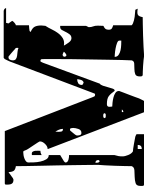

<svg xmlns="http://www.w3.org/2000/svg" viewBox="100 -893 800 1040"><g transform="rotate(-90 500.0 -373.0)"><path d="M896 -740Q896 -738 894.5 -733Q893 -728 893 -727Q894 -725 900.5 -716.5Q907 -708 907 -707Q906 -703 897 -695Q888 -687 883 -687V-616Q880 -616 868.5 -615Q857 -614 853 -613Q852 -613 849.5 -610.5Q847 -608 847 -607Q870 -597 876 -583.5Q882 -570 882 -550Q882 -547 881 -538Q880 -529 880 -527Q870 -512 861 -493Q852 -474 840 -458Q828 -442 812 -432.5Q796 -423 773 -427Q778 -417 789 -401.5Q800 -386 813 -386Q826 -386 833.5 -395.5Q841 -405 846.5 -416.5Q852 -428 857.5 -437.5Q863 -447 873 -447H880V-307L873 -293V-290Q873 -278 877 -268.5Q881 -259 881 -243L880 -213Q867 -207 863 -201Q859 -195 859 -184Q859 -172 865.5 -167.5Q872 -163 883 -160V-60Q883 -59 887 -56.5Q891 -54 893 -53Q910 -46 929.5 -43.5Q949 -41 967 -40L973 -27Q950 -31 940.5 -26.5Q931 -22 927 0Q916 0 887.5 0.5Q859 1 827 2Q795 3 766.5 4.5Q738 6 727 7H713Q708 6 693.5 4.5Q679 3 663 2Q647 1 633 0.5Q619 0 613 0Q607 -2 606.5 -7Q606 -12 606 -16Q606 -36 618.5 -40.5Q631 -45 646.5 -45Q662 -45 676 -46Q690 -47 693 -60Q694 -77 695 -112.5Q696 -148 696.5 -192.5Q697 -237 698 -286.5Q699 -336 699.5 -380.5Q700 -425 700 -460.5Q700 -496 700 -513V-533Q700 -539 699.5 -546.5Q699 -554 690 -554Q687 -554 687 -553Q686 -553 683.5 -547.5Q681 -542 680 -540L567 -233Q560 -228 555.5 -215Q551 -202 547.5 -188Q544 -174 540 -163Q536 -152 530 -152Q527 -152 527 -153Q513 -173 499.5 -183.5Q486 -194 456 -194Q448 -194 445 -190.5Q442 -187 441.5 -182.5Q441 -178 442 -173Q443 -168 443 -165Q450 -165 464 -163.5Q478 -162 492 -158.5Q506 -155 516.5 -148Q527 -141 527 -130V-127Q525 -121 519 -105.5Q513 -90 506.5 -73Q500 -56 494.5 -41Q489 -26 487 -20Q484 -14 479 -3.5Q474 7 473 7H412L213 -513V-515Q227 -515 240.5 -529Q254 -543 254 -557Q254 -559 247 -570Q240 -581 231.5 -593.5Q223 -606 215.5 -617.5Q208 -629 207 -633Q203 -643 202 -645Q201 -647 194 -647Q188 -647 179 -645.5Q170 -644 161 -640.5Q152 -637 146 -632Q140 -627 140 -620Q140 -609 140.5 -590.5Q141 -572 145 -554Q149 -536 157 -522.5Q165 -509 180 -509V-447L147 -427Q146 -426 143 -423.5Q140 -421 140 -420V-417Q140 -411 144.5 -407.5Q149 -404 155.5 -402Q162 -400 168.5 -399.5Q175 -399 180 -399V-153Q176 -140 174.5 -131Q173 -122 173 -109Q173 -96 180.5 -78Q188 -60 200 -53Q204 -53 215.5 -51.5Q227 -50 240 -47.5Q253 -45 264.5 -43Q276 -41 280 -40Q283 -39 288 -36.5Q293 -34 293 -33V7H20Q13 7 13 -2Q13 -11 13 -13Q13 -34 28 -38.5Q43 -43 61.5 -43.5Q80 -44 97.5 -45Q115 -46 120 -60Q120 -70 120.5 -95.5Q121 -121 122 -150Q123 -179 124.5 -204.5Q126 -230 127 -240V-247Q127 -263 126.5 -297.5Q126 -332 125.5 -375.5Q125 -419 124 -466.5Q123 -514 122 -557.5Q121 -601 120.5 -635.5Q120 -670 120 -687Q101 -690 95 -698.5Q89 -707 87 -727Q84 -724 73.5 -716.5Q63 -709 60 -707Q56 -703 52 -702Q49 -701 47 -700Q31 -700 25.5 -708.5Q20 -717 20 -730Q20 -733 20 -740Q20 -747 27 -747H310L493 -273Q496 -265 498 -261.5Q500 -258 508 -258H509Q510 -258 511 -259Q512 -259 513 -260L687 -720Q688 -723 693 -733Q698 -743 700 -747Q701 -748 703.5 -750.5Q706 -753 707 -753H960Q964 -753 970 -749.5Q976 -746 976 -740ZM710 -727Q700 -727 696.5 -719Q693 -711 693 -704Q693 -692 700 -687Q707 -682 717.5 -680.5Q728 -679 739.5 -678Q751 -677 760 -673Q761 -676 761 -680Q761 -686 760 -687.5Q759 -689 753 -693Q751 -695 745.5 -700Q740 -705 733.5 -710.5Q727 -716 721.5 -720.5Q716 -725 713 -727ZM180 -600Q182 -601 187 -601Q195 -601 198.5 -595.5Q202 -590 203 -582.5Q204 -575 203.5 -567Q203 -559 203 -554Q190 -554 180 -547ZM322 -432Q322 -443 317.5 -453.5Q313 -464 307 -473L306 -457Q306 -446 308 -439Q310 -432 322 -432ZM713 -420Q714 -418 716.5 -415.5Q719 -413 720 -413Q724 -413 730.5 -418Q737 -423 740 -427Q739 -428 733.5 -430.5Q728 -433 727 -433Q726 -434 723 -434Q720 -434 720 -433Q716 -432 713 -427ZM327 -377Q327 -383 325.5 -388.5Q324 -394 317 -394Q314 -394 313 -393Q311 -391 307.5 -386.5Q304 -382 299.5 -377Q295 -372 291.5 -367Q288 -362 287 -360L286 -354Q286 -347 288.5 -339.5Q291 -332 300 -332Q316 -332 321.5 -348.5Q327 -365 327 -377ZM560 -327Q562 -325 567 -322.5Q572 -320 573 -320Q584 -323 587.5 -335.5Q591 -348 591 -355Q579 -355 569.5 -349.5Q560 -344 560 -330ZM153 -240Q153 -256 138 -256Q138 -251 139 -243.5Q140 -236 147 -233Q148 -233 150.5 -235.5Q153 -238 153 -240ZM407 -207Q405 -212 401.5 -213Q398 -214 393 -214Q389 -214 385.5 -213Q382 -212 380 -207Q382 -201 385.5 -200.5Q389 -200 393 -200Q398 -200 401.5 -200.5Q405 -201 407 -207ZM800 -127Q800 -134 787 -139Q774 -144 757.5 -147Q741 -150 727 -151Q713 -152 712 -152Q712 -138 723 -130.5Q734 -123 748.5 -120Q763 -117 777.5 -116.5Q792 -116 800 -116ZM413 -113V-105Q422 -105 427 -113ZM213 -27V-5Q235 -5 235 -27Z"/></g></svg>

Font: Genkaimincho
Style: Regular
Weight: 800
Designer: Dr. Ken Lunde (project architect, glyph set definition & overall production); Masataka HATTORI \u670D \u90E8 \u6B63 \u8C
Foundry: Adobe Systems Incorporated
Version: Version 1.00